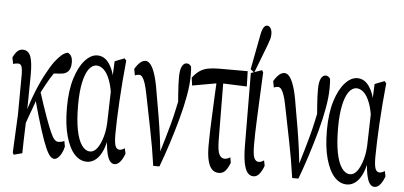

<svg xmlns="http://www.w3.org/2000/svg" viewBox="-60 -903 2274 1082"><g transform="rotate(5 1077.5 -362.5)"><path d="M49.8 60.1 43.9 47.4 54.2 -167.5 55.7 -396.5Q55.7 -423.8 50.3 -439Q44.9 -454.1 29.8 -454.1Q22.5 -454.1 15.9 -452.9Q9.3 -451.7 2.4 -449.2L-4.9 -484.9Q4.9 -507.3 18.3 -520.8Q31.7 -534.2 49.8 -534.2Q83 -534.2 95.7 -497.6Q106.4 -464.8 106.4 -404.3Q106.4 -397.5 106.4 -390.1Q105.5 -344.2 105.2 -282.5Q105 -220.7 103.5 -163.6V-157.7Q102.5 -124.5 101.3 -90.1Q100.1 -55.7 99.1 -21.5Q98.1 12.7 97.7 47.4ZM89.4 -81.5 75.7 -125H84L89.8 -148.9Q106.4 -217.3 130.6 -281.2Q154.8 -345.2 181.6 -396.7Q208.5 -448.2 231.4 -480Q252.9 -507.3 269.3 -521.5Q285.6 -535.6 304.2 -539.1Q315.9 -534.2 323.5 -521.7Q331.1 -509.3 331.1 -484.9Q331.1 -452.1 316.4 -436Q301.8 -419.9 274.9 -418.5L212.4 -413.6L281.7 -476.1Q257.8 -448.7 236.3 -417.2Q214.8 -385.7 196.3 -351.6Q177.7 -317.4 158.2 -279.8L153.3 -270Q143.6 -237.3 133.1 -209.5Q122.6 -181.6 111.8 -151.6Q101.1 -121.6 89.4 -81.5ZM279.8 63.5Q269 63.5 257.1 51.8Q245.1 40 230 5.9Q214.8 -28.3 193.6 -94.5Q172.4 -160.6 142.6 -270L166.5 -315.9Q196.3 -222.7 216.8 -166.3Q237.3 -109.9 250.2 -81.5Q263.2 -53.2 273.2 -43.7Q283.2 -34.2 292.5 -34.2Q303.2 -34.2 313.2 -36.6Q323.2 -39.1 327.6 -42.5L333.5 -10.7Q328.6 11.7 319.8 28.3Q311 44.9 300.3 54.2Q289.6 63.5 279.8 63.5Z M463.9 63.5Q424.8 63.5 394 30.5Q363.3 -2.4 344.5 -68.6Q325.7 -134.8 325.7 -231Q325.7 -326.7 346.9 -395.8Q368.2 -464.8 401.9 -501.7Q435.5 -538.6 471.7 -538.6Q497.6 -538.6 517.8 -522.7Q538.1 -506.8 554 -472.7Q569.8 -438.5 579.1 -380.9H594.2L569.8 -302.7Q562.5 -367.7 547.1 -407.2Q531.7 -446.8 512 -464.1Q492.2 -481.4 472.2 -481.4Q447.3 -481.4 428.2 -455.3Q409.2 -429.2 398.2 -377.4Q387.2 -325.7 387.2 -251.5Q387.2 -166.5 398.4 -109.6Q409.7 -52.7 430.2 -24.2Q450.7 4.4 477.5 4.4Q499 4.4 516.8 -19Q534.7 -42.5 547.4 -86.2Q560.1 -129.9 560.1 -189.9L565.9 -402.3L570.8 -514.2L625.5 -535.6L635.7 -523.4Q629.9 -466.8 625.2 -407.5Q620.6 -348.1 617.4 -292.5Q614.3 -236.8 612.5 -188.5Q610.8 -140.1 610.8 -105Q610.8 -56.6 618.2 -38.3Q625.5 -20 641.6 -20Q648.9 -20 656.5 -22.9Q664.1 -25.9 670.9 -30.8L677.2 -1Q668 26.4 653.1 44.9Q638.2 63.5 620.1 63.5Q605 63.5 593.3 48.3Q581.5 33.2 574 -5.9Q566.4 -44.9 564.9 -115.7L578.1 -114.3Q569.8 -51.8 553.7 -12.9Q537.6 25.9 514.4 44.7Q491.2 63.5 463.9 63.5Z M838.9 54.2Q823.7 -52.2 804 -148.9Q784.2 -245.6 764.2 -347.7Q756.8 -385.3 749.3 -407.2Q741.7 -429.2 733.6 -439.7Q725.6 -450.2 714.8 -450.2Q707.5 -450.2 701.9 -448.7Q696.3 -447.3 691.4 -444.8L684.6 -481Q693.8 -496.6 703.4 -507.8Q712.9 -519 723.4 -525.4Q733.9 -531.7 744.1 -531.7Q759.8 -531.7 773.4 -514.6Q787.1 -497.6 799.3 -460.4Q811.5 -423.3 821.3 -360.8Q834 -290 844.5 -227.1Q855 -164.1 862.3 -108.4Q869.6 -52.7 874 -2.4H863.3L867.2 -17.6Q882.3 -66.9 894.8 -109.6Q907.2 -152.3 918.2 -192.9Q929.2 -233.4 938.2 -276.4Q947.3 -319.3 958 -368.2L951.7 -265.6Q947.3 -319.8 944.3 -355.2Q941.4 -390.6 940.7 -414.8Q939.9 -439 939.9 -456.1Q939.9 -497.1 950 -517.3Q960 -537.6 976.6 -537.6Q986.3 -537.6 991.7 -533.4Q997.1 -529.3 1002.4 -522.5Q1003.9 -512.7 1004.4 -501.7Q1004.9 -490.7 1004.9 -470.2Q1004.9 -420.9 993.7 -357.2Q982.4 -293.5 963.1 -222.9Q943.8 -152.3 920.9 -80.8Q897.9 -9.3 874 54.2Z M1017.6 -416 1011.7 -460Q1030.8 -484.9 1051 -499Q1071.3 -513.2 1097.9 -518.6Q1124.5 -523.9 1161.1 -523.9H1322.8L1325.2 -437.5L1171.9 -443.4ZM1210.4 61.5Q1186.5 61.5 1170.9 45.4Q1155.3 29.3 1147.5 -3.7Q1139.6 -36.6 1139.6 -85.9Q1139.6 -127 1141.1 -174.8Q1142.6 -222.7 1145.3 -274.2Q1147.9 -325.7 1149.9 -378.7Q1151.9 -431.6 1155.3 -481.4H1190.9L1193.8 -121.6Q1194.8 -61.5 1205.6 -41.3Q1216.3 -21 1236.3 -21Q1243.7 -21 1252 -23.9Q1260.3 -26.9 1267.6 -31.7L1272.9 -1.5Q1260.3 31.2 1246.1 46.4Q1231.9 61.5 1210.4 61.5Z M1406.7 63.5Q1385.3 63.5 1371.8 45.9Q1358.4 28.3 1351.3 -8.3Q1344.2 -44.9 1343.8 -102.5L1341.3 -515.1L1402.8 -536.6L1410.2 -524.9Q1405.8 -435.1 1403.1 -370.8Q1400.4 -306.6 1398.2 -260.7Q1396 -214.8 1395.3 -180.4Q1394.5 -146 1394.5 -115.7Q1394.5 -58.1 1403.3 -39.1Q1412.1 -20 1428.7 -20Q1437 -20 1444.1 -22.9Q1451.2 -25.9 1458.5 -30.8L1464.4 -1Q1455.1 25.9 1440.4 44.7Q1425.8 63.5 1406.7 63.5ZM1338.4 -536.6 1377.4 -740.2Q1383.3 -767.6 1391.6 -778.3Q1399.9 -789.1 1409.2 -789.1Q1421.9 -789.1 1429.7 -776.6Q1437.5 -764.2 1437.5 -744.1Q1437.5 -728.5 1434.1 -716.3Q1430.7 -704.1 1422.4 -681.6L1359.9 -519Z M1625 54.2Q1609.9 -52.2 1590.1 -148.9Q1570.3 -245.6 1550.3 -347.7Q1543 -385.3 1535.4 -407.2Q1527.8 -429.2 1519.8 -439.7Q1511.7 -450.2 1501 -450.2Q1493.7 -450.2 1488 -448.7Q1482.4 -447.3 1477.5 -444.8L1470.7 -481Q1480 -496.6 1489.5 -507.8Q1499 -519 1509.5 -525.4Q1520 -531.7 1530.3 -531.7Q1545.9 -531.7 1559.6 -514.6Q1573.2 -497.6 1585.4 -460.4Q1597.7 -423.3 1607.4 -360.8Q1620.1 -290 1630.6 -227.1Q1641.1 -164.1 1648.4 -108.4Q1655.8 -52.7 1660.2 -2.4H1649.4L1653.3 -17.6Q1668.5 -66.9 1680.9 -109.6Q1693.4 -152.3 1704.3 -192.9Q1715.3 -233.4 1724.4 -276.4Q1733.4 -319.3 1744.1 -368.2L1737.8 -265.6Q1733.4 -319.8 1730.5 -355.2Q1727.5 -390.6 1726.8 -414.8Q1726.1 -439 1726.1 -456.1Q1726.1 -497.1 1736.1 -517.3Q1746.1 -537.6 1762.7 -537.6Q1772.5 -537.6 1777.8 -533.4Q1783.2 -529.3 1788.6 -522.5Q1790 -512.7 1790.5 -501.7Q1791 -490.7 1791 -470.2Q1791 -420.9 1779.8 -357.2Q1768.6 -293.5 1749.3 -222.9Q1730 -152.3 1707 -80.8Q1684.1 -9.3 1660.2 54.2Z M1934.6 63.5Q1895.5 63.5 1864.7 30.5Q1834 -2.4 1815.2 -68.6Q1796.4 -134.8 1796.4 -231Q1796.4 -326.7 1817.6 -395.8Q1838.9 -464.8 1872.6 -501.7Q1906.2 -538.6 1942.4 -538.6Q1968.3 -538.6 1988.5 -522.7Q2008.8 -506.8 2024.7 -472.7Q2040.5 -438.5 2049.8 -380.9H2064.9L2040.5 -302.7Q2033.2 -367.7 2017.8 -407.2Q2002.4 -446.8 1982.7 -464.1Q1962.9 -481.4 1942.9 -481.4Q1918 -481.4 1898.9 -455.3Q1879.9 -429.2 1868.9 -377.4Q1857.9 -325.7 1857.9 -251.5Q1857.9 -166.5 1869.1 -109.6Q1880.4 -52.7 1900.9 -24.2Q1921.4 4.4 1948.2 4.4Q1969.7 4.4 1987.5 -19Q2005.4 -42.5 2018.1 -86.2Q2030.8 -129.9 2030.8 -189.9L2036.6 -402.3L2041.5 -514.2L2096.2 -535.6L2106.4 -523.4Q2100.6 -466.8 2095.9 -407.5Q2091.3 -348.1 2088.1 -292.5Q2085 -236.8 2083.3 -188.5Q2081.5 -140.1 2081.5 -105Q2081.5 -56.6 2088.9 -38.3Q2096.2 -20 2112.3 -20Q2119.6 -20 2127.2 -22.9Q2134.8 -25.9 2141.6 -30.8L2147.9 -1Q2138.7 26.4 2123.8 44.9Q2108.9 63.5 2090.8 63.5Q2075.7 63.5 2064 48.3Q2052.2 33.2 2044.7 -5.9Q2037.1 -44.9 2035.6 -115.7L2048.8 -114.3Q2040.5 -51.8 2024.4 -12.9Q2008.3 25.9 1985.1 44.7Q1961.9 63.5 1934.6 63.5Z"/></g></svg>

Font: Scarab Serif
Style: Condensed
Weight: 400
Designer: John Roberts
Foundry: Scarab
Version: 1.0